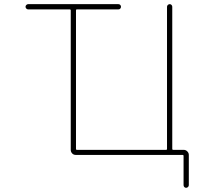

<svg xmlns="http://www.w3.org/2000/svg" viewBox="-20 -773 1040 929"><path d="M868.2 123V-18.6Q868.2 -23.4 863.3 -23.4H346.7Q335.9 -23.4 329.1 -30.8Q322.3 -38.1 322.3 -47.9V-722.7Q322.3 -727.5 317.4 -727.5H116.2Q111.3 -727.5 107.4 -731.4Q103.5 -735.4 103.5 -740.2Q103.5 -745.1 107.4 -749Q111.3 -752.9 116.2 -752.9H552.7Q558.6 -752.9 562 -749Q565.4 -745.1 565.4 -740.2Q565.4 -735.4 562 -731.4Q558.6 -727.5 552.7 -727.5H351.6Q347.7 -727.5 347.7 -722.7V-52.7Q347.7 -47.9 351.6 -47.9H784.2Q788.1 -47.9 788.1 -52.7V-740.2Q788.1 -745.1 792 -749Q795.9 -752.9 801.3 -752.9Q806.6 -752.9 810.1 -749Q813.5 -745.1 813.5 -740.2V-52.7Q813.5 -47.9 818.4 -47.9H869.1Q878.9 -47.9 886.2 -40.5Q893.6 -33.2 893.6 -23.4V123Q893.6 127.9 889.6 131.8Q885.7 135.7 880.4 135.7Q875 135.7 871.6 131.8Q868.2 127.9 868.2 123Z"/></svg>

Font: Rounded-X Mgen+ 1mn thin
Style: Regular
Weight: 100
Designer: [Source Han Sans]
Ryoko NISHIZUKA  (kana & ideographs); Paul D. Hunt (Latin, Greek & Cyrillic); Wenlong ZHANG  (bopomofo
Version: Version 1.059.20150602